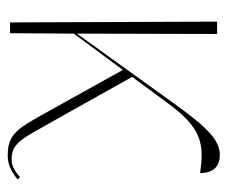

<svg xmlns="http://www.w3.org/2000/svg" viewBox="-66 -517 589 497"><g transform="rotate(90 228.5 -268.5)"><path d="M38 0H66L67 -165L161 -292L275 -87C313 -19 328 6 382 6C404 6 421 -1 444 -19L439 -26C424 -13 410 -4 392 -4C350 -4 338 -33 295 -109L179 -316L249 -411C314 -499 356 -502 428 -492C428 -519 417 -543 381 -543C342 -543 309 -509 249 -426L67 -173L68 -536H36Z"/></g></svg>

Font: Noto Serif Display Thin
Style: Regular
Weight: 100
Designer: Monotype Design Team
Foundry: Monotype Imaging Inc.
Version: Version 2.009